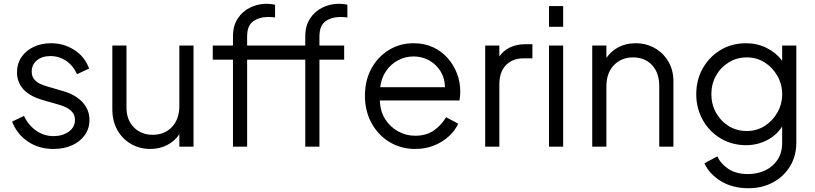

<svg xmlns="http://www.w3.org/2000/svg" viewBox="-20 -777 4315 1017"><path d="M263 12Q319 12 362 -7.5Q405 -27 429.5 -62Q454 -97 454 -141Q454 -195 417.5 -235Q381 -275 316 -294L227 -320Q213 -324 194.5 -332Q176 -340 162 -356Q148 -372 148 -399Q148 -434 175 -457Q202 -480 247 -480Q293 -480 330.5 -454.5Q368 -429 388 -384L452 -414Q429 -477 373.5 -512.5Q318 -548 250 -548Q200 -548 159 -529Q118 -510 94 -475Q70 -440 70 -393Q70 -343 103 -305Q136 -267 210 -246L287 -224Q303 -220 324 -211Q345 -202 361 -185.5Q377 -169 377 -141Q377 -103 344 -79.5Q311 -56 263 -56Q213 -56 171.5 -85Q130 -114 107 -163L44 -133Q70 -66 128 -27Q186 12 263 12Z M776 12Q826 12 866 -9Q906 -30 930 -66V0H1005V-536H930V-217Q930 -145 890.5 -104Q851 -63 789 -63Q728 -63 689 -102.5Q650 -142 650 -207V-536H575V-198Q575 -136 601.5 -88.5Q628 -41 674 -14.5Q720 12 776 12Z M1214 0H1289V-461H1597V0H1672V-461H1803V-536H1672V-584Q1672 -641 1704 -664Q1736 -687 1784 -687Q1789 -687 1801 -686.5Q1813 -686 1820 -684V-752Q1812 -754 1799 -755.5Q1786 -757 1776 -757Q1729 -757 1688 -737Q1647 -717 1622 -678.5Q1597 -640 1597 -584V-536H1289V-584Q1289 -641 1321 -664Q1353 -687 1401 -687Q1406 -687 1418 -686.5Q1430 -686 1437 -684V-752Q1429 -754 1416 -755.5Q1403 -757 1393 -757Q1346 -757 1305 -737Q1264 -717 1239 -678.5Q1214 -640 1214 -584V-536H1107V-461H1214Z M2179 12Q2234 12 2279.5 -6.5Q2325 -25 2358 -55.5Q2391 -86 2407 -122L2343 -156Q2318 -114 2278 -86Q2238 -58 2179 -58Q2131 -58 2089 -81Q2047 -104 2020.5 -145.5Q1994 -187 1992 -245H2414Q2416 -258 2417 -270.5Q2418 -283 2418 -293Q2418 -341 2401 -386.5Q2384 -432 2352 -468.5Q2320 -505 2274.5 -526.5Q2229 -548 2171 -548Q2098 -548 2039.5 -512Q1981 -476 1947 -413.5Q1913 -351 1913 -270Q1913 -189 1948 -125Q1983 -61 2043.5 -24.5Q2104 12 2179 12ZM2171 -478Q2216 -478 2253.5 -457Q2291 -436 2313.5 -399.5Q2336 -363 2337 -315H1994Q2000 -365 2025.5 -401.5Q2051 -438 2089 -458Q2127 -478 2171 -478Z M2550 0H2625V-330Q2625 -396 2660 -432Q2695 -468 2753 -468H2800V-543H2766Q2717 -543 2681.5 -526Q2646 -509 2625 -478V-536H2550Z M2888 -635H2963V-745H2888ZM2888 0H2963V-536H2888Z M3117 0H3192V-319Q3192 -391 3232 -432Q3272 -473 3333 -473Q3395 -473 3433.5 -432.5Q3472 -392 3472 -319V0H3547V-348Q3547 -405 3520.5 -450.5Q3494 -496 3448.5 -522Q3403 -548 3346 -548Q3296 -548 3256 -527Q3216 -506 3192 -470V-536H3117Z M3944 220Q4018 220 4075.5 188.5Q4133 157 4165.5 102.5Q4198 48 4198 -21V-536H4123V-455Q4091 -498 4041 -523Q3991 -548 3932 -548Q3856 -548 3796.5 -512Q3737 -476 3702.5 -415Q3668 -354 3668 -278Q3668 -203 3702.5 -141.5Q3737 -80 3797 -44Q3857 -8 3932 -8Q3991 -8 4042 -34Q4093 -60 4123 -107V-21Q4123 33 4098 70Q4073 107 4032 126Q3991 145 3942 145Q3878 145 3837 117Q3796 89 3780 51L3711 88Q3738 146 3799.5 183Q3861 220 3944 220ZM3936 -83Q3882 -83 3839.5 -109.5Q3797 -136 3772.5 -180.5Q3748 -225 3748 -278Q3748 -332 3772.5 -376Q3797 -420 3840 -446.5Q3883 -473 3936 -473Q3988 -473 4030 -446.5Q4072 -420 4097.5 -375.5Q4123 -331 4123 -278Q4123 -225 4097.5 -180.5Q4072 -136 4030 -109.5Q3988 -83 3936 -83Z"/></svg>

Font: Plus Jakarta Sans
Style: Regular
Weight: 400
Designer: Gumpita Rahayu
Foundry: Tokotype
Version: Version 2.004; ttfautohint (v1.8.3)